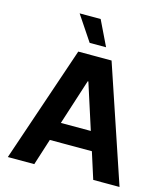

<svg xmlns="http://www.w3.org/2000/svg" viewBox="-135 -1059 1019 1164"><g transform="rotate(15 374.5 -477.0)"><path d="M190 0 243 -166H507L560 0H725L480 -728H271L24 0ZM219 -954 324 -797H427L351 -954ZM281 -283 373 -569H377L469 -283Z"/></g></svg>

Font: Wafeq
Style: Bold
Weight: 700
Designer: Rasmus Andersson & Azza Alameddine
Foundry: Google & TypeTogether
Version: Version 3.000;FEAKit 1.0